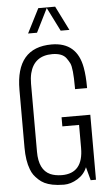

<svg xmlns="http://www.w3.org/2000/svg" viewBox="-68 -1125 668 1180"><g transform="rotate(-5 265.5 -534.5)"><path d="M138.7 -931.6 214.8 -1081.5H318.8L393.6 -931.6H339.8L266.6 -1077.6L193.8 -931.6ZM270 -46.4Q401.9 -46.4 401.9 -202.6V-344.7H298.8V-400.9H476.1V0H443.4L421.4 -82Q404.3 -38.6 362.3 -12.7Q320.3 13.2 277.8 13.2Q235.4 12.7 207 6.8Q178.7 1 158.7 -8.8Q138.7 -18.6 122.1 -34.2Q105.5 -49.8 94.7 -64.5Q84 -79.6 76.7 -99.6Q55.7 -153.3 55.7 -234.9V-591.3Q55.7 -852.1 276.9 -852.1Q433.1 -851.6 461.4 -692.4Q470.7 -640.6 470.7 -571.8V-565.9H396.5V-578.6Q396.5 -696.3 381.3 -726.6Q373.5 -742.2 360.8 -759.8Q336.9 -792 275.9 -792.5Q163.1 -792.5 136.7 -686Q129.9 -657.2 129.9 -622.6V-202.6Q129.9 -90.8 199.2 -59.6Q228 -46.9 270 -46.4Z"/></g></svg>

Font: Oswald-Light
Style: Light
Weight: 300
Designer: vernon adams
Foundry: vernon adams
Version: Version ; ttfautohint (v0.92.18-e454-dirty) -l 8 -r 50 -G 20